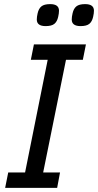

<svg xmlns="http://www.w3.org/2000/svg" viewBox="-20 -914 477 934"><path d="M5 0 20 -75H102L212 -623H130L145 -698H398L383 -623H301L190 -75H272L258 0ZM202 -787Q159 -787 159 -819Q159 -832 163 -849Q168 -872 181.5 -883Q195 -894 224 -894Q267 -894 267 -862Q267 -849 263 -832Q258 -809 244.5 -798Q231 -787 202 -787ZM372 -787Q329 -787 329 -819Q329 -832 333 -849Q338 -872 351.5 -883Q365 -894 394 -894Q437 -894 437 -862Q437 -849 433 -832Q428 -809 414.5 -798Q401 -787 372 -787Z"/></svg>

Font: IBM Plex Sans Condensed Text
Style: Italic
Weight: 450
Width: 3
Italic angle: -11°
Designer: Mike Abbink, Paul van der Laan, Pieter van Rosmalen
Foundry: Bold Monday
Version: Version 1.1